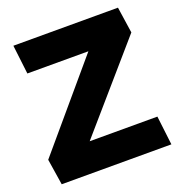

<svg xmlns="http://www.w3.org/2000/svg" viewBox="-124 -785 833 890"><g transform="rotate(-20 292.0 -340.0)"><path d="M554 -143H220L574 -551L555 -680H39L56 -537H357L10 -128L30 0H571Z"/></g></svg>

Font: Catamaran Black
Style: Regular
Weight: 900
Designer: Pria Ravichandran
Version: Version 2.000